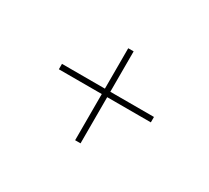

<svg xmlns="http://www.w3.org/2000/svg" viewBox="-66 -527 503 461"><g transform="rotate(30 185.5 -296.5)"><path d="M58 -297V-312H313V-297ZM192 -169H177V-424H192ZM58 -297V-312H313V-297Z"/></g></svg>

Font: Smooch Sans Thin Thin
Style: Regular
Weight: 250
Version: Version 1.010